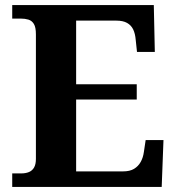

<svg xmlns="http://www.w3.org/2000/svg" viewBox="-20 -734 693 754"><path d="M28 0V-53H63Q81 -53 94 -58.5Q107 -64 114 -76.5Q121 -89 121 -110V-599Q121 -627 113 -640Q105 -653 91.5 -657Q78 -661 62 -661H28V-714H584L588 -530H518L513 -577Q511 -602 503 -618.5Q495 -635 479 -644Q463 -653 437 -653H279V-403H517V-343H279V-61H464Q490 -61 506.5 -71Q523 -81 532.5 -98Q542 -115 545 -137L552 -184H622L615 0Z"/></svg>

Font: Noto Serif Khmer
Style: Bold
Weight: 700
Version: Version 2.003